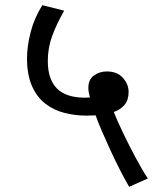

<svg xmlns="http://www.w3.org/2000/svg" viewBox="-20 -652 591 739"><path d="M477 67Q460 38 441 0.5Q422 -37 404 -76Q386 -115 371 -150Q356 -185 348 -208Q332 -207 312 -207Q269 -207 228 -217.5Q187 -228 154.5 -253Q122 -278 103 -321Q84 -364 84 -428Q84 -474 98 -528.5Q112 -583 143 -632L227 -611Q199 -562 181.5 -515.5Q164 -469 164 -417Q164 -347 199 -311.5Q234 -276 308 -276Q317 -276 326 -277Q320 -300 320 -313Q320 -346 341.5 -361.5Q363 -377 391 -377Q431 -377 453 -352.5Q475 -328 475 -298Q475 -267 459.5 -248.5Q444 -230 418 -221Q430 -190 452.5 -143Q475 -96 500.5 -48Q526 0 549 35Z"/></svg>

Font: Go Noto Kurrent-Regular
Style: Regular
Weight: 400
Designer: Monotype Design Team
Foundry: Monotype Imaging Inc.
Version: Version 2.012; ttfautohint (v1.8.4.7-5d5b)